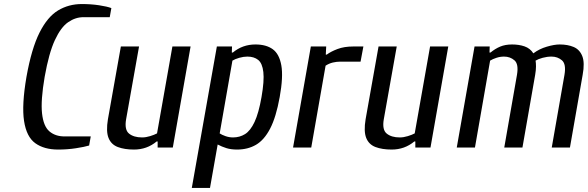

<svg xmlns="http://www.w3.org/2000/svg" viewBox="-20 -730 2908 950"><path d="M268 10Q198 10 154.5 -21.5Q111 -53 99 -131.5Q87 -210 111 -350Q136 -490 175.5 -568.5Q215 -647 267.5 -678.5Q320 -710 385 -710Q430 -710 470 -704Q510 -698 531 -690L523 -645H393Q353 -645 317 -620Q281 -595 251.5 -531.5Q222 -468 201 -350Q181 -233 188 -169Q195 -105 224.5 -80Q254 -55 299 -55H429L421 -10Q398 -3 355.5 3.5Q313 10 268 10Z M643 10Q596 10 563 -2.5Q530 -15 517 -47.5Q504 -80 514 -140L578 -500H668L604 -140Q595 -88 618.5 -69Q642 -50 683 -50Q702 -50 723 -56.5Q744 -63 757 -70L833 -500H923L835 0H760V-30H755Q707 10 643 10Z M929 200 1053 -500H1128L1127 -470H1132Q1180 -510 1244 -510Q1297 -510 1329.5 -486.5Q1362 -463 1372 -406.5Q1382 -350 1364 -250Q1346 -150 1316.5 -93.5Q1287 -37 1246.5 -13.5Q1206 10 1153 10Q1123 10 1100.5 3Q1078 -4 1057 -15L1019 200ZM1133 -50Q1166 -50 1192.5 -66.5Q1219 -83 1239.5 -126.5Q1260 -170 1274 -250Q1288 -330 1283 -373.5Q1278 -417 1257.5 -433.5Q1237 -450 1204 -450Q1185 -450 1164 -444Q1143 -438 1130 -430L1067 -70Q1077 -63 1095.5 -56.5Q1114 -50 1133 -50Z M1430 0 1518 -500H1594L1592 -460H1597Q1617 -475 1650 -487.5Q1683 -500 1728 -500H1778L1764 -425H1664Q1645 -425 1626.5 -420.5Q1608 -416 1591 -405L1520 0Z M1918 10Q1871 10 1838 -2.5Q1805 -15 1792 -47.5Q1779 -80 1789 -140L1853 -500H1943L1879 -140Q1870 -88 1893.5 -69Q1917 -50 1958 -50Q1977 -50 1998 -56.5Q2019 -63 2032 -70L2108 -500H2198L2110 0H2035V-30H2030Q1982 10 1918 10Z M2240 0 2328 -500H2403L2402 -470H2407Q2430 -489 2455 -499.5Q2480 -510 2514 -510Q2548 -510 2575.5 -500.5Q2603 -491 2619 -466Q2648 -488 2685.5 -499Q2723 -510 2749 -510Q2789 -510 2818.5 -497.5Q2848 -485 2861 -452.5Q2874 -420 2863 -360L2800 0H2710L2773 -360Q2782 -413 2760.5 -431.5Q2739 -450 2709 -450Q2687 -450 2665 -444Q2643 -438 2630 -430Q2632 -419 2632 -401Q2632 -383 2628 -360L2565 0H2475L2538 -360Q2547 -413 2525.5 -431.5Q2504 -450 2474 -450Q2455 -450 2436.5 -444Q2418 -438 2405 -430L2330 0Z"/></svg>

Font: Cuprum
Style: Italic
Weight: 400
Italic angle: -10°
Designer: Jovanny Lemonad
Foundry: Jovanny Lemonad
Version: Version 3.000